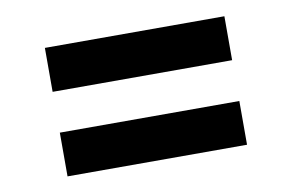

<svg xmlns="http://www.w3.org/2000/svg" viewBox="-45 -539 691 454"><g transform="rotate(-10 300.0 -312.0)"><path d="M515.5 -465.5V-360H84.5V-465.5ZM515.5 -262V-157H84.5V-262Z"/></g></svg>

Font: Fira Code Light SemiBold
Style: Regular
Weight: 600
Monospace: yes
Version: Version 5.002